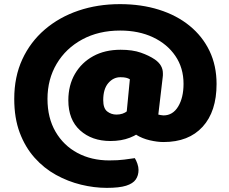

<svg xmlns="http://www.w3.org/2000/svg" viewBox="-20 -683 1109 930"><path d="M480 -198Q480 -158 499.5 -143Q519 -128 544 -128Q576 -128 597 -145.5Q618 -163 634 -191L674 -57Q650 -32 609 -16Q568 0 515 0Q425 0 368 -51.5Q311 -103 311 -197Q311 -270 343 -325Q375 -380 431.5 -411Q488 -442 564 -442Q622 -442 662 -428Q702 -414 730 -395Q769 -368 769 -328Q769 -323 769 -318Q769 -313 768 -308L738 -53L585 -51L609 -299Q601 -304 590.5 -306.5Q580 -309 563 -309Q529 -309 504.5 -280.5Q480 -252 480 -198ZM640 -30Q640 -54 653 -76.5Q666 -99 690.5 -113.5Q715 -128 747 -128Q751 -127 759 -125.5Q767 -124 772 -124Q817 -124 843 -167Q869 -210 869 -277Q869 -354 829.5 -412Q790 -470 721 -502.5Q652 -535 562 -535Q458 -535 378.5 -492Q299 -449 254.5 -374Q210 -299 210 -204Q210 -112 249 -45Q288 22 355.5 58Q423 94 509 94Q553 94 582 90Q611 86 633 83Q640 94 645.5 110Q651 126 651 140Q651 167 637.5 186.5Q624 206 591 216.5Q558 227 497 227Q436 227 372.5 211.5Q309 196 251 164Q193 132 147.5 81Q102 30 75.5 -40.5Q49 -111 49 -204Q49 -311 88 -395.5Q127 -480 197 -540Q267 -600 360 -631.5Q453 -663 561 -663Q664 -663 750 -636Q836 -609 898.5 -558Q961 -507 995 -436Q1029 -365 1029 -276Q1029 -143 961.5 -69Q894 5 772 5Q742 5 705.5 -3.5Q669 -12 640 -30Z"/></svg>

Font: Baloo Tamma 2 ExtraBold
Style: Regular
Weight: 800
Designer: Divya Kowshik, Shuchita Grover and Ek Type
Foundry: Ek Type
Version: Version 1.700